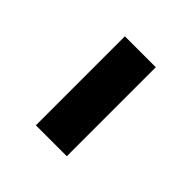

<svg xmlns="http://www.w3.org/2000/svg" viewBox="-5 -414 373 373"><g transform="rotate(-45 181.0 -227.5)"><path d="M58.5 -269.5H303V-184.5H58.5Z"/></g></svg>

Font: Newsreader 16pt SemiBold
Style: Regular
Weight: 600
Designer: Hugues Gentile
Foundry: Production Type
Version: Version 1.003